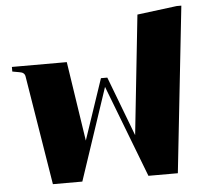

<svg xmlns="http://www.w3.org/2000/svg" viewBox="-53 -813 960 871"><g transform="rotate(-5 427.0 -378.0)"><path d="M47 -519 14 -525V-546H264L319 -184L412 -460H441L544 -189L602 -733L783 -756H804L722 0H588L427 -419L287 0H153L72 -498Q69 -516 47 -519Z"/></g></svg>

Font: Chonburi
Style: Regular
Weight: 400
Designer: Thanarat Vachiruckul and Stawix Ruecha
Foundry: Cadson Demak & Katatrad
Version: Version 1.000